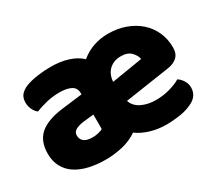

<svg xmlns="http://www.w3.org/2000/svg" viewBox="-101 -702 1035 919"><g transform="rotate(-30 416.5 -242.5)"><path d="M592 16Q546 16 505 4Q464 -8 432 -31Q394 -5 348 5.5Q302 16 256 16Q205 16 163 6Q121 -4 91 -24Q61 -44 44.5 -75Q28 -106 28 -147Q28 -216 69 -252Q110 -288 196 -299L310 -313V-320Q310 -349 286.5 -361.5Q263 -374 223 -374Q187 -374 152.5 -366Q118 -358 89 -346Q76 -355 67 -373.5Q58 -392 58 -412Q58 -438 70.5 -453.5Q83 -469 109 -480Q138 -491 175.5 -496Q213 -501 247 -501Q299 -501 341.5 -488Q384 -475 413 -448Q445 -475 483.5 -488Q522 -501 564 -501Q617 -501 660.5 -485Q704 -469 735.5 -441Q767 -413 784.5 -374Q802 -335 802 -289Q802 -255 783 -237Q764 -219 730 -214L483 -177Q494 -144 528 -127.5Q562 -111 606 -111Q647 -111 683.5 -121.5Q720 -132 743 -146Q759 -136 770 -118Q781 -100 781 -80Q781 -35 739 -13Q707 4 667 10Q627 16 592 16ZM564 -377Q540 -377 522.5 -369Q505 -361 494 -348.5Q483 -336 477.5 -320.5Q472 -305 471 -289L642 -317Q639 -337 620 -357Q601 -377 564 -377ZM256 -108Q270 -108 287 -112Q304 -116 311 -121V-201L256 -195Q228 -192 210 -182.5Q192 -173 192 -153Q192 -133 206.5 -120.5Q221 -108 256 -108Z"/></g></svg>

Font: Baloo Thambi
Style: Regular
Weight: 400
Designer: Aadarsh Rajan and Ek Type
Foundry: Ek Type
Version: Version 1.100;PS 1.000;hotconv 1.0.88;makeotf.lib2.5.647800;